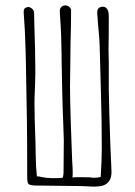

<svg xmlns="http://www.w3.org/2000/svg" viewBox="-20 -693 502 713"><path d="M331 0Q315 0 307 -1L282 -2L112 -4Q90 -5 85.5 -10Q81 -15 81 -37Q81 -172 80 -240Q78 -384 76 -468L75 -507Q73 -585 68 -646V-650Q68 -657 70.5 -660.5Q73 -664 80 -666L84 -667Q91 -667 97.5 -662Q104 -657 106 -650Q107 -640 107 -621Q111 -499 111 -449Q112 -424 110 -373Q108 -333 108 -313Q108 -260 112 -154Q112 -128 114 -74L117 -38Q124 -38 129 -37Q134 -36 138 -35Q142 -34 149.5 -33Q157 -32 163 -32Q172 -31 189 -31.5Q206 -32 213 -33Q214 -37 215 -42Q216 -47 216 -54L217 -172L215 -232Q213 -274 211 -356L209 -459Q209 -490 207 -562Q206 -591 202 -649V-651Q202 -670 221 -673H223Q230 -673 236.5 -668Q243 -663 244 -656Q244 -600 242 -536L240 -369Q240 -328 243 -233Q246 -138 248 -96Q250 -68 250 -53Q250 -40 249 -34Q249 -35 282 -35Q318 -35 324 -33H331Q345 -33 354 -36Q358 -102 358 -139Q358 -242 355 -344Q353 -436 351 -490L350 -524Q349 -550 347 -570Q345 -590 344 -604L341 -644V-648Q341 -663 354 -667Q357 -668 362 -668Q374 -668 380 -656Q384 -647 384 -633Q384 -549 383 -507L384 -459V-362Q386 -260 388 -209Q390 -141 392 -106L394 -57Q395 -32 383 -17.5Q371 -3 347 -1Z"/></svg>

Font: Amatic SC
Style: Regular
Weight: 400
Designer: Multiple Designers
Foundry: Vernon Adams
Version: Version 2.505